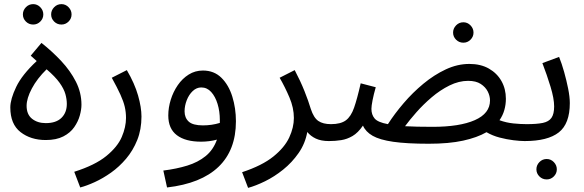

<svg xmlns="http://www.w3.org/2000/svg" viewBox="-20 -679 2833 931"><path d="M278 -560Q257 -560 242.5 -574.5Q228 -589 228 -609Q228 -629 242.5 -644Q257 -659 278 -659Q298 -659 312.5 -644Q327 -629 327 -609Q327 -589 312.5 -574.5Q298 -560 278 -560ZM141 -560Q120 -560 105.5 -574.5Q91 -589 91 -609Q91 -629 105.5 -644Q120 -659 141 -659Q161 -659 175.5 -644Q190 -629 190 -609Q190 -589 175.5 -574.5Q161 -560 141 -560Z M202 0Q129 0 79.5 -38.5Q30 -77 30 -158Q30 -198 58.5 -257.5Q87 -317 158 -383L129 -409L181 -471Q233 -430 277 -383Q321 -336 348 -283Q375 -230 375 -171Q375 -148 367 -119Q359 -90 340 -62.5Q321 -35 287 -17.5Q253 0 202 0ZM202 -82Q252 -82 278 -107.5Q304 -133 304 -175Q304 -198 297 -223Q290 -248 269 -277.5Q248 -307 206 -343Q160 -298 134.5 -250Q109 -202 109 -166Q109 -124 135.5 -103Q162 -82 202 -82Z M369 230 340 154Q441 122 495.5 77.5Q550 33 570.5 -15Q591 -63 591 -107Q591 -135 585 -161Q579 -187 564 -220Q549 -253 522 -302L595 -339Q633 -274 649.5 -216Q666 -158 666 -114Q666 -51 645.5 0Q625 51 591.5 90.5Q558 130 518.5 158Q479 186 439.5 204Q400 222 369 230Z M790 230 772 148Q836 140 888 124Q940 108 977 78Q1014 48 1032 -2Q1014 3 994 5.5Q974 8 955 8Q879 8 837.5 -23.5Q796 -55 796 -119Q796 -157 808 -195.5Q820 -234 842 -266Q864 -298 895 -317.5Q926 -337 964 -337Q1018 -337 1053.5 -302Q1089 -267 1106.5 -210.5Q1124 -154 1124 -91Q1124 49 1039.5 130Q955 211 790 230ZM875 -139Q875 -108 895 -89.5Q915 -71 964 -71Q1007 -71 1046 -83Q1046 -89 1046 -97Q1046 -139 1035 -175Q1024 -211 1004 -233Q984 -255 956 -255Q933 -255 914.5 -237.5Q896 -220 885.5 -193Q875 -166 875 -139Z M1183 232 1154 156Q1251 124 1305.5 80Q1360 36 1382.5 -12.5Q1405 -61 1405 -107Q1405 -156 1383.5 -206.5Q1362 -257 1336 -302L1409 -339Q1437 -286 1456.5 -237Q1476 -188 1487 -151Q1501 -108 1523.5 -92.5Q1546 -77 1585 -77Q1606 -77 1615.5 -65.5Q1625 -54 1625 -38Q1625 -22 1611 -8.5Q1597 5 1575 5Q1537 5 1511.5 -7Q1486 -19 1470 -39Q1460 17 1428 63Q1396 109 1353 143.5Q1310 178 1265 200Q1220 222 1183 232Z M2227 -472Q2206 -472 2191.5 -486.5Q2177 -501 2177 -521Q2177 -541 2191.5 -556Q2206 -571 2227 -571Q2247 -571 2261.5 -556Q2276 -541 2276 -521Q2276 -501 2261.5 -486.5Q2247 -472 2227 -472Z M2059 18Q1952 18 1886.5 8.5Q1821 -1 1787 -20.5Q1753 -40 1740 -70Q1716 -35 1689.5 -19.5Q1663 -4 1634.5 0.5Q1606 5 1575 5L1585 -77Q1632 -77 1657 -95.5Q1682 -114 1697 -157Q1712 -200 1729 -275L1802 -256Q1792 -221 1786.5 -193Q1781 -165 1781 -151Q1781 -123 1796.5 -104.5Q1812 -86 1861 -77Q1893 -127 1937 -178.5Q1981 -230 2033 -273Q2085 -316 2141.5 -342.5Q2198 -369 2256 -369Q2311 -369 2350.5 -346.5Q2390 -324 2411.5 -286Q2433 -248 2433 -200Q2433 -172 2425.5 -145.5Q2418 -119 2402 -96Q2435 -84 2469.5 -80.5Q2504 -77 2534 -77Q2555 -77 2564.5 -65.5Q2574 -54 2574 -38Q2574 -22 2560 -8.5Q2546 5 2524 5Q2502 5 2469.5 1Q2437 -3 2402.5 -12Q2368 -21 2339 -38Q2294 -12 2225.5 3Q2157 18 2059 18ZM2250 -287Q2205 -287 2159.5 -264.5Q2114 -242 2073 -207Q2032 -172 1999 -134.5Q1966 -97 1944 -67Q1997 -64 2077 -64Q2209 -64 2282.5 -96.5Q2356 -129 2356 -192Q2356 -214 2345 -235.5Q2334 -257 2311 -272Q2288 -287 2250 -287Z M2631 191Q2610 191 2595.5 176.5Q2581 162 2581 142Q2581 122 2595.5 107Q2610 92 2631 92Q2651 92 2665.5 107Q2680 122 2680 142Q2680 162 2665.5 176.5Q2651 191 2631 191Z M2524 5 2534 -77Q2583 -77 2612 -83Q2641 -89 2654 -107.5Q2667 -126 2667 -163Q2667 -201 2649.5 -258.5Q2632 -316 2610 -373L2691 -403Q2704 -371 2715.5 -330Q2727 -289 2735 -249Q2743 -209 2743 -179Q2743 -79 2689.5 -37Q2636 5 2524 5Z"/></svg>

Font: Noto Sans Living
Style: Regular
Weight: 400
Designer: Monotype Design Team
Foundry: Monotype Imaging Inc.
Version: Version 2.013; ttfautohint (v1.8.4.7-5d5b)